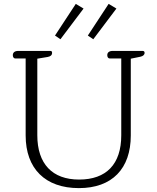

<svg xmlns="http://www.w3.org/2000/svg" viewBox="-20 -957 809 988"><path d="M291 -755 410 -913 370 -937 263 -774ZM460 -755 579 -913 539 -937 432 -774ZM386 11C557 11 653 -89 653 -260V-655L702 -665C716 -668 724 -675 724 -685C724 -690 722 -695 714 -695H560C542 -695 532 -687 532 -673C532 -663 537 -656 545 -656H604V-261C604 -112 527 -33 387 -33C249 -33 172 -114 172 -261V-655L226 -664C241 -667 248 -674 248 -684C248 -690 247 -695 239 -695H74C56 -695 46 -687 46 -673C46 -663 51 -656 59 -656H112V-260C112 -89 213 11 386 11Z"/></svg>

Font: Maitree Light
Style: Regular
Weight: 300
Designer: CadsonDemak Team
Foundry: CadsonDemak
Version: Version 1.000;PS 001.000;hotconv 1.0.88;makeotf.lib2.5.64775